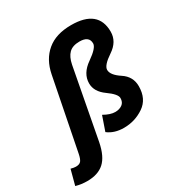

<svg xmlns="http://www.w3.org/2000/svg" viewBox="-270 -831 1099 1155"><g transform="rotate(-30 279.0 -253.0)"><path d="M3.4 178.2Q-36.6 178.2 -75.2 167.5L-47.4 63Q-25.9 68.8 -12.7 68.8Q12.7 68.8 23.2 55.4Q33.7 42 40 9.8L137.7 -484.9Q156.2 -579.1 218.8 -631.3Q281.2 -683.6 386.7 -683.6Q574.2 -683.6 574.2 -530.3Q574.2 -461.4 507.3 -417Q440.4 -372.6 440.4 -341.3Q440.4 -305.2 498.5 -267.1Q556.6 -229 556.6 -162.1Q556.6 -73.7 493.9 -31.2Q431.2 11.2 355 11.2Q288.6 11.2 244.1 -22.9L278.8 -123Q323.2 -97.7 356.9 -97.7Q385.7 -97.7 405.5 -111.8Q425.3 -126 425.3 -155.3Q425.3 -182.6 365.5 -225.1Q305.7 -267.6 305.7 -325.2Q305.7 -393.6 376.5 -442.6Q447.3 -491.7 447.3 -522Q447.3 -572.8 381.3 -572.8Q333 -572.8 308.1 -548.3Q283.2 -523.9 273.4 -474.6L181.6 11.7Q164.1 100.6 121.3 139.4Q78.6 178.2 3.4 178.2Z"/></g></svg>

Font: Cadman
Style: Bold Italic
Weight: 700
Italic angle: -12°
Designer: Paul James MIller
Foundry: High-Logic / Made with FontCreator
Version: Version 2.114;March 28, 2021;FontCreator 13.0.0.2683 64-bit